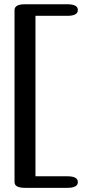

<svg xmlns="http://www.w3.org/2000/svg" viewBox="-20 -694 437 909"><path d="M299.3 195.3H98.1Q48.8 195.3 48.8 168V-646.5Q48.8 -673.8 98.1 -673.8H299.3Q348.6 -673.8 348.6 -646.5Q348.6 -619.1 299.3 -619.1H147.9V140.6H299.3Q348.6 140.6 348.6 168Q348.6 195.3 299.3 195.3Z"/></svg>

Font: Gayathri
Style: Bold
Weight: 700
Designer: Binoy Dominic <binoy.domenic@gmail.com>
Foundry: SMC
Version: Version 1.000